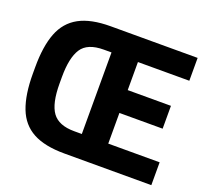

<svg xmlns="http://www.w3.org/2000/svg" viewBox="-131 -943 1201 1106"><g transform="rotate(20 470.0 -390.0)"><path d="M900 0H367Q246 0 174 -39Q102 -78 70.5 -160Q39 -242 39 -370V-410Q39 -538 70.5 -619.5Q102 -701 174 -740.5Q246 -780 367 -780H900V-640H585V-468H850V-328H585V-140H900ZM423 -140V-640H376Q276 -640 239.5 -583.5Q203 -527 203 -410V-370Q203 -247 242 -193.5Q281 -140 376 -140Z"/></g></svg>

Font: Tanohe Sans
Style: Bold
Weight: 700
Designer: Village Type and Design LLC & Cristiano Sobral
Foundry: Cooper Hewitt Smithsonian Design Museum
Version: Version 1.00;September 29, 2021;FontCreator 13.0.0.2655 64-b